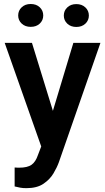

<svg xmlns="http://www.w3.org/2000/svg" viewBox="-20 -747 537 980"><path d="M143.1 -528.3 250 -181.2 354.5 -528.3H492.7L280.8 80.1Q271.5 106.4 253.2 137.5Q234.9 168.5 201.9 190.9Q168.9 213.4 114.7 213.4Q96.7 213.4 83.3 210.9Q69.8 208.5 54.7 204.6V107.9Q60.1 108.4 66.4 108.6Q72.8 108.9 77.6 108.9Q120.1 108.9 141.1 94Q162.1 79.1 173.8 43.9L190.4 0.5L3.9 -528.3ZM72.8 -668Q72.8 -692.9 90.6 -709.7Q108.4 -726.6 136.7 -726.6Q165.5 -726.6 183.1 -709.7Q200.7 -692.9 200.7 -668Q200.7 -643.6 183.1 -626.7Q165.5 -609.9 136.7 -609.9Q108.4 -609.9 90.6 -626.7Q72.8 -643.6 72.8 -668ZM305.7 -667.5Q305.7 -692.4 323.5 -709.2Q341.3 -726.1 369.6 -726.1Q397.9 -726.1 415.8 -709.2Q433.6 -692.4 433.6 -667.5Q433.6 -643.1 415.8 -626.2Q397.9 -609.4 369.6 -609.4Q341.3 -609.4 323.5 -626.2Q305.7 -643.1 305.7 -667.5Z"/></svg>

Font: Vazirmatn FD SemiBold
Style: Regular
Weight: 600
Designer: Saber Rastikerdar
Foundry: Saber Rastikerdar
Version: Version 33.001